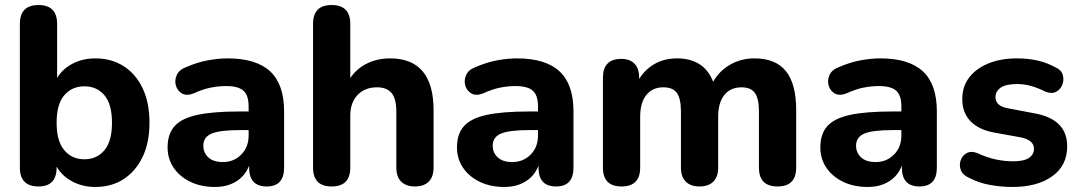

<svg xmlns="http://www.w3.org/2000/svg" viewBox="-20 -733 4290 763"><path d="M315 -100Q365 -100 395 -136Q425 -172 425 -245Q425 -319 395 -354.5Q365 -390 315 -390Q266 -390 235.5 -354.5Q205 -319 205 -245Q205 -172 235.5 -136Q266 -100 315 -100ZM359 10Q308 10 267 -12Q226 -34 205 -71V-67Q205 8 133 8Q59 8 59 -67V-638Q59 -713 133 -713Q207 -713 207 -638V-423Q228 -459 268.5 -480Q309 -501 359 -501Q423 -501 471.5 -470Q520 -439 547 -382Q574 -325 574 -245Q574 -166 546.5 -109Q519 -52 471 -21Q423 10 359 10Z M834 10Q779 10 736.5 -10.5Q694 -31 670 -66.5Q646 -102 646 -147Q646 -201 674 -232Q702 -263 764.5 -276.5Q827 -290 932 -290H968V-310Q968 -354 947.5 -372.5Q927 -391 878 -391Q850 -391 818.5 -385Q787 -379 750 -362Q722 -351 703.5 -361.5Q685 -372 679 -393Q673 -414 682.5 -435Q692 -456 719 -466Q765 -486 807 -493.5Q849 -501 884 -501Q998 -501 1053.5 -449.5Q1109 -398 1109 -290V-67Q1109 8 1040 8Q970 8 970 -67V-75Q955 -35 919.5 -12.5Q884 10 834 10ZM968 -216H933Q853 -216 820.5 -202Q788 -188 788 -154Q788 -126 808 -107.5Q828 -89 866 -89Q909 -89 938.5 -118.5Q968 -148 968 -194Z M1298 8Q1224 8 1224 -67V-638Q1224 -713 1298 -713Q1372 -713 1372 -638V-423Q1398 -461 1439 -481Q1480 -501 1530 -501Q1703 -501 1703 -295V-67Q1703 -30 1683.5 -11Q1664 8 1629 8Q1594 8 1574.5 -11Q1555 -30 1555 -67V-288Q1555 -341 1536 -363.5Q1517 -386 1478 -386Q1430 -386 1401 -355.5Q1372 -325 1372 -274V-67Q1372 8 1298 8Z M1984 10Q1929 10 1886.5 -10.5Q1844 -31 1820 -66.5Q1796 -102 1796 -147Q1796 -201 1824 -232Q1852 -263 1914.5 -276.5Q1977 -290 2082 -290H2118V-310Q2118 -354 2097.5 -372.5Q2077 -391 2028 -391Q2000 -391 1968.5 -385Q1937 -379 1900 -362Q1872 -351 1853.5 -361.5Q1835 -372 1829 -393Q1823 -414 1832.5 -435Q1842 -456 1869 -466Q1915 -486 1957 -493.5Q1999 -501 2034 -501Q2148 -501 2203.5 -449.5Q2259 -398 2259 -290V-67Q2259 8 2190 8Q2120 8 2120 -67V-75Q2105 -35 2069.5 -12.5Q2034 10 1984 10ZM2118 -216H2083Q2003 -216 1970.5 -202Q1938 -188 1938 -154Q1938 -126 1958 -107.5Q1978 -89 2016 -89Q2059 -89 2088.5 -118.5Q2118 -148 2118 -194Z M2450 8Q2376 8 2376 -67V-424Q2376 -499 2449 -499Q2483 -499 2501.5 -480Q2520 -461 2520 -424V-419Q2543 -457 2581.5 -479Q2620 -501 2671 -501Q2723 -501 2759.5 -478Q2796 -455 2814 -408Q2838 -451 2881.5 -476Q2925 -501 2978 -501Q3062 -501 3103 -450.5Q3144 -400 3144 -295V-67Q3144 8 3070 8Q2996 8 2996 -67V-290Q2996 -341 2980 -363.5Q2964 -386 2927 -386Q2883 -386 2858.5 -355.5Q2834 -325 2834 -269V-67Q2834 -30 2814.5 -11Q2795 8 2760 8Q2725 8 2705.5 -11Q2686 -30 2686 -67V-290Q2686 -341 2670 -363.5Q2654 -386 2616 -386Q2573 -386 2548.5 -355.5Q2524 -325 2524 -269V-67Q2524 8 2450 8Z M3428 10Q3373 10 3330.5 -10.5Q3288 -31 3264 -66.5Q3240 -102 3240 -147Q3240 -201 3268 -232Q3296 -263 3358.5 -276.5Q3421 -290 3526 -290H3562V-310Q3562 -354 3541.5 -372.5Q3521 -391 3472 -391Q3444 -391 3412.5 -385Q3381 -379 3344 -362Q3316 -351 3297.5 -361.5Q3279 -372 3273 -393Q3267 -414 3276.5 -435Q3286 -456 3313 -466Q3359 -486 3401 -493.5Q3443 -501 3478 -501Q3592 -501 3647.5 -449.5Q3703 -398 3703 -290V-67Q3703 8 3634 8Q3564 8 3564 -67V-75Q3549 -35 3513.5 -12.5Q3478 10 3428 10ZM3562 -216H3527Q3447 -216 3414.5 -202Q3382 -188 3382 -154Q3382 -126 3402 -107.5Q3422 -89 3460 -89Q3503 -89 3532.5 -118.5Q3562 -148 3562 -194Z M4004 10Q3959 10 3914.5 2Q3870 -6 3832 -26Q3806 -37 3798.5 -56.5Q3791 -76 3797.5 -95.5Q3804 -115 3821.5 -124.5Q3839 -134 3863 -125Q3904 -106 3939 -99Q3974 -92 4006 -92Q4049 -92 4069 -105.5Q4089 -119 4089 -142Q4089 -176 4037 -187L3932 -206Q3870 -217 3837 -251Q3804 -285 3804 -339Q3804 -389 3831.5 -425Q3859 -461 3908 -481Q3957 -501 4021 -501Q4065 -501 4103 -492.5Q4141 -484 4175 -465Q4198 -455 4203.5 -435Q4209 -415 4201.5 -396Q4194 -377 4176.5 -368Q4159 -359 4134 -369Q4102 -385 4075 -392Q4048 -399 4023 -399Q3977 -399 3956.5 -384.5Q3936 -370 3936 -347Q3936 -312 3984 -303L4089 -283Q4221 -260 4221 -152Q4221 -75 4161.5 -32.5Q4102 10 4004 10Z"/></svg>

Font: Chiron GoRound TC
Style: Bold
Weight: 700
Designer: Ryoko NISHIZUKA 西塚涼子 (kana, bopomofo & ideographs); Paul D. Hunt (Latin, Greek & Cyrillic); Sandoll Communications 산돌커뮤니
Foundry: Adobe
Version: Version 1.000;hotconv 1.1.1;makeotfexe 2.6.0